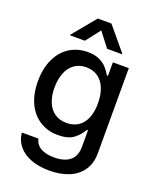

<svg xmlns="http://www.w3.org/2000/svg" viewBox="-171 -844 932 1151"><g transform="rotate(20 294.5 -268.0)"><path d="M54.7 51.8H161.1Q168.5 88.4 201.2 107.2Q233.9 126 287.1 126Q351.6 126 387.2 97.2Q422.9 68.4 422.9 7.8V-96.7H416Q396 -60.1 361.1 -33.9Q326.2 -7.8 261.7 -7.8Q198.7 -7.8 148.2 -38.6Q97.7 -69.3 68.8 -128.9Q40 -188.5 40 -270.5Q40 -353 68.6 -413.3Q97.2 -473.6 147.7 -505.4Q198.2 -537.1 262.7 -537.1Q308.1 -537.1 338.6 -522.2Q369.1 -507.3 385.7 -488Q402.3 -468.8 417 -444.3H423.8V-530.3H525.4V11.7Q525.4 77.6 494.6 122.1Q463.9 166.5 410.2 188.2Q356.4 210 286.1 210Q219.7 210 169.2 190.9Q118.7 171.9 89.1 136.2Q59.6 100.6 54.7 51.8ZM423.8 -268.6Q423.8 -322.8 407.7 -363.3Q391.6 -403.8 360.4 -426Q329.1 -448.2 285.2 -448.2Q240.2 -448.2 209 -425Q177.7 -401.9 162.1 -361.1Q146.5 -320.3 146.5 -268.6Q146.5 -216.3 162.4 -177Q178.2 -137.7 209.5 -115.7Q240.7 -93.8 285.2 -93.8Q351.6 -93.8 387.7 -139.9Q423.8 -186 423.8 -268.6ZM293 -686.5 221.7 -594.7H127.9V-599.6L249 -746.1H335.9L458 -599.6V-594.7H363.3Z"/></g></svg>

Font: Pretendard Std Medium
Style: Regular
Weight: 500
Designer: Base glyphs from Inter by Rasmus Andersson; Hangeul glyphs from Noto Sans CJK(Source Han Sans) by Jang Soo-young and Kan
Foundry: Kil Hyung-jin
Version: Version 1.309